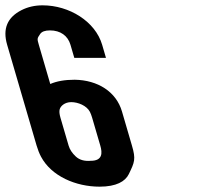

<svg xmlns="http://www.w3.org/2000/svg" viewBox="-183 -694 809 720"><path d="M-45.7 -148C-41.2 -132.7 -35.7 -118.8 -29.2 -106.5C9.6 -33.2 101.5 6 190.6 6C253.2 6 286.7 -13.7 300 -41C321.9 -86.1 326.8 -96.9 311.8 -148L274.4 -276C252.8 -350 183.7 -393.7 97.1 -395C60.4 -395 29.9 -389.7 5.5 -379L-37.4 -526C-44.2 -549.2 -43.8 -549.7 -32.4 -566.5C-26.3 -575.5 -14.1 -580 4.3 -580C43.8 -580 71.4 -559.9 81.3 -526L95.6 -477H214.4L200.1 -526C174.5 -613.4 77 -674 -23.2 -674C-52.4 -674 -78.7 -668 -102.3 -656C-155.6 -628.9 -173.8 -586.1 -156.2 -526ZM154.2 -274.5C157.1 -268.8 159.8 -261.7 162.4 -253L193.1 -148C201.2 -120.3 202 -91 157.2 -91C133.7 -89 115 -94.3 101.3 -107C87.6 -119.7 78.6 -133.3 74.3 -148L43.6 -253C39.7 -266.3 38.8 -276.7 40.8 -284C44.1 -296.1 59.4 -311 84.2 -311C109.8 -311 142.3 -297.8 154.2 -274.5Z"/></svg>

Font: Din Kursivschrift
Style: BreitLeft
Weight: 400
Version: Version 1.089